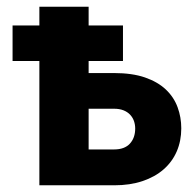

<svg xmlns="http://www.w3.org/2000/svg" viewBox="-20 -553 576 573"><path d="M320.5 -107Q351.5 -107 367.5 -124.2Q383.5 -141.5 383.5 -169.5Q383.5 -181 379.8 -191.8Q376 -202.5 368.2 -210.8Q360.5 -219 348.5 -223.8Q336.5 -228.5 320.5 -228.5H244.5V-107ZM320 -335Q374.5 -335 412.8 -321.8Q451 -308.5 475 -285.8Q499 -263 510 -233Q521 -203 521 -170Q521 -132.5 507.5 -101.2Q494 -70 468.2 -47.5Q442.5 -25 405.2 -12.5Q368 0 321 0H97.5V-371H17.5V-477H97.5V-533H244.5V-477H347V-371H244.5V-335Z"/></svg>

Font: Lato ExtraBold
Style: Regular
Weight: 800
Designer: Lukasz Dziedzic with Adam Twardoch and Botio Nikoltchev
Foundry: tyPoland Lukasz Dziedzic
Version: Version 2.015; 2015-08-06; http://www.latofonts.com/